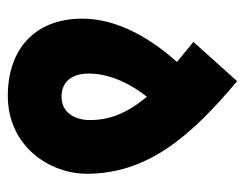

<svg xmlns="http://www.w3.org/2000/svg" viewBox="-86 -522 612 479"><g transform="rotate(90 219.5 -282.0)"><path d="M413 -193C413 -342 323 -450 182 -568L84 -459L134 -418C60 -335 26 -254 26 -182C26 -61 105 4 218 4C346 4 413 -102 413 -193ZM163 -198C163 -244 183 -295 221 -343C263 -292 279 -249 279 -201C279 -164 261 -130 221 -130C183 -130 163 -156 163 -198Z"/></g></svg>

Font: Noto Sans Arabic UI ExtraCondensed Extra
Style: Regular
Weight: 800
Width: 3
Designer: Nadine Chahine - Monotype Design Team
Foundry: Monotype Imaging Inc.
Version: Version 1.900